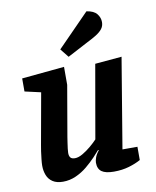

<svg xmlns="http://www.w3.org/2000/svg" viewBox="-84 -808 716 884"><g transform="rotate(-10 273.5 -366.0)"><path d="M139 11Q110 11 91.5 -1Q73 -13 65 -33.5Q57 -54 57 -78Q57 -90 59 -108Q61 -126 63.5 -144.5Q66 -163 68 -172L111 -412L36 -429V-490L235 -509V-425L194 -187Q193 -179 190.5 -164Q188 -149 186.5 -135Q185 -121 185 -115Q185 -101 191 -93.5Q197 -86 212 -86Q228 -86 248 -97.5Q268 -109 287.5 -125.5Q307 -142 319 -155L379 -498L504 -509L434 -88H504V-26Q481 -13 449 -3.5Q417 6 378 6Q339 6 321 -7Q303 -20 303 -49Q303 -58 308 -72.5Q313 -87 326 -103L323 -105Q313 -93 295 -74Q277 -55 253 -35Q229 -15 200 -2Q171 11 139 11ZM264 -551 232 -591 381 -743Q415 -738 429 -720.5Q443 -703 443 -682Q443 -663 432 -649.5Q421 -636 402 -624.5Q383 -613 357 -600Z"/></g></svg>

Font: Faustina
Style: Bold Italic
Weight: 700
Italic angle: -8°
Designer: Alfonso Garcia
Foundry: http://www.omnibus-type.com
Version: Version 1.200